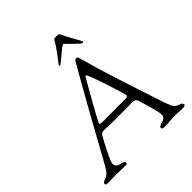

<svg xmlns="http://www.w3.org/2000/svg" viewBox="-239 -1077 1248 1248"><g transform="rotate(-45 385.5 -453.0)"><path d="M354 -763Q354 -764 358 -770Q374 -790 387.5 -808Q401 -826 410 -838.5Q419 -851 426.5 -862Q434 -873 438 -880Q442 -887 446 -893Q450 -899 452 -902Q454 -905 456 -907Q458 -909 459.5 -909.5Q461 -910 464 -910H490Q500 -910 504 -900Q518 -870 536.5 -837Q555 -804 565 -786Q575 -768 575 -764Q575 -758 567 -758Q559 -758 517.5 -800.5Q476 -843 472 -843Q464 -843 415.5 -801Q367 -759 361 -759Q354 -759 354 -763ZM20 -9Q20 -22 45 -30Q55 -34 61 -37.5Q67 -41 74.5 -47Q82 -53 89.5 -65Q97 -77 106.5 -92.5Q116 -108 131 -136Q146 -164 164 -196Q182 -228 210 -279.5Q238 -331 269.5 -387.5Q301 -444 347.5 -526.5Q394 -609 445 -698Q453 -712 456.5 -715Q460 -718 468 -718Q476 -718 479.5 -711Q483 -704 494 -665Q499 -648 502 -637Q505 -626 511 -604Q517 -582 524 -560Q547 -483 606.5 -301Q666 -119 672 -102Q689 -58 698 -47.5Q707 -37 736 -28Q752 -23 752 -8Q752 2 721 2Q710 2 690.5 0.5Q671 -1 656 -1Q638 -1 610 1.5Q582 4 563 4Q536 4 536 -7Q536 -16 546.5 -22Q557 -28 569 -30Q581 -32 591.5 -41Q602 -50 602 -65Q602 -82 594 -113.5Q586 -145 575 -181Q564 -217 561 -229Q556 -251 540 -256Q533 -258 524 -258Q519 -258 480 -257.5Q441 -257 403 -257Q327 -257 302 -258.5Q277 -260 269 -260Q242 -260 234 -245Q206 -196 185 -153.5Q164 -111 156.5 -91.5Q149 -72 149 -69Q149 -44 166 -35.5Q183 -27 200 -24.5Q217 -22 217 -12Q217 -7 216 -3.5Q215 0 212.5 1Q210 2 208.5 2Q207 2 202 2Q181 2 162 1.5Q143 1 132.5 0.5Q122 0 115 0Q106 0 83 1Q60 2 40 2Q20 2 20 -9ZM271 -312Q271 -304 304 -304Q308 -304 321 -304Q334 -304 380.5 -304.5Q427 -305 512 -305Q520 -305 523.5 -307.5Q527 -310 527.5 -312.5Q528 -315 528 -320Q528 -332 484.5 -464Q441 -596 432 -596Q427 -596 349 -456Q271 -316 271 -312Z"/></g></svg>

Font: OFL Sorts Mill Goudy TT
Style: Italic
Weight: 500
Italic angle: -6°
Version: Version 003.000